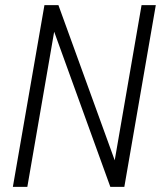

<svg xmlns="http://www.w3.org/2000/svg" viewBox="-20 -731 638 751"><path d="M589.4 -710.9 466.3 0H411.6L191.9 -606.9L86.9 0H30.3L153.8 -710.9H208.5L428.7 -104L533.7 -710.9Z"/></svg>

Font: Roboto Condensed Light
Style: Italic
Weight: 300
Italic angle: -12°
Designer: Christian Robertson
Foundry: Google
Version: Version 3.0; 2020